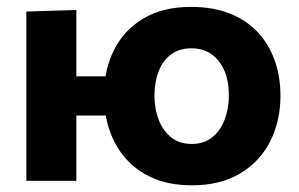

<svg xmlns="http://www.w3.org/2000/svg" viewBox="-20 -533 881 566"><path d="M546.2 13.3Q479.6 13.3 430.7 -8.1Q381.8 -29.6 349.8 -66.6Q317.9 -103.6 302.1 -151.3Q286.4 -198.9 286.4 -251Q286.4 -325.6 315.7 -384.8Q345 -444 402.4 -478.3Q459.7 -512.7 543.1 -512.7Q608.8 -512.7 658.2 -492.8Q707.7 -472.8 740.7 -437.1Q773.6 -401.3 790.2 -353.8Q806.8 -306.2 806.8 -251Q806.8 -175.7 776.3 -115.9Q745.8 -56.2 687.5 -21.4Q629.2 13.3 546.2 13.3ZM57.7 0Q57.7 -53.7 57.7 -103.8Q57.7 -154 57.7 -216V-266Q57.7 -315.5 57.7 -354.8Q57.7 -394 57.7 -428.7Q57.7 -463.3 57.7 -499L205.1 -503.5Q205.1 -467.5 205.1 -432Q205.1 -396.6 205.1 -356.6Q205.1 -316.7 205.1 -266V-216Q205.1 -154 205.1 -103.8Q205.1 -53.7 205.1 0ZM147.1 -192.5V-307.9H356.1V-192.5ZM545.6 -108.7Q582.1 -108.7 606.4 -128.9Q630.7 -149.1 642.7 -181.5Q654.7 -213.9 654.7 -251Q654.7 -294.8 640.9 -326Q627.1 -357.3 602.3 -374Q577.6 -390.6 545 -390.6Q508.2 -390.6 483.8 -372.2Q459.4 -353.7 447.4 -322.1Q435.3 -290.5 435.3 -251Q435.3 -213.9 447.3 -181.5Q459.2 -149.1 483.6 -128.9Q508.1 -108.7 545.6 -108.7Z"/></svg>

Font: Commissioner Thin
Style: Regular
Weight: 100
Designer: Kostas Bartsokas
Foundry: Kostas Bartsokas
Version: Version 1.001;gftools[0.9.23]